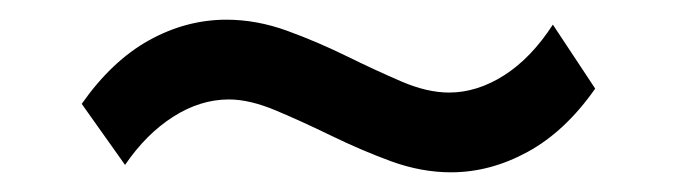

<svg xmlns="http://www.w3.org/2000/svg" viewBox="-20 -430 688 195"><path d="M438 -255Q408 -255 377.2 -266.2Q346.5 -277.5 316.8 -292Q287 -306.5 260.2 -317.8Q233.5 -329 212.5 -329Q183.5 -329 156 -311.5Q128.5 -294 107 -262.5L63 -324.5Q93.5 -368 131.2 -389Q169 -410 210 -410Q240.5 -410 271.5 -398.8Q302.5 -387.5 332 -373Q361.5 -358.5 387.8 -347.2Q414 -336 436 -336Q464.5 -336 492 -353.5Q519.5 -371 541.5 -405L584.5 -340Q554 -296.5 516 -275.8Q478 -255 438 -255Z"/></svg>

Font: Geologica Roman
Style: Regular
Weight: 400
Designer: Sindre Bremnes, Frode Helland
Foundry: Monokrom Skriftforlag AS
Version: Version 1.010;gftools[0.9.28]